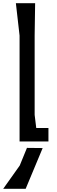

<svg xmlns="http://www.w3.org/2000/svg" viewBox="-57 -882 354 1197"><path d="M159 -166V-660L162 -862H42L65 -660V0H245V-84H169ZM-37 295H103L209 41L111 40L66 150Z"/></svg>

Font: BackOut Medium
Style: Regular
Weight: 500
Designer: Frank Adebiaye
Foundry: Velvetyne Type Foundry
Version: Version 2.000;hotconv 1.0.109;makeotfexe 2.5.65596